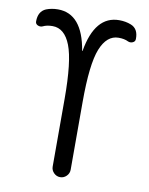

<svg xmlns="http://www.w3.org/2000/svg" viewBox="-84 -801 667 862"><g transform="rotate(10 250.0 -370.0)"><path d="M55.7 -653.3Q44.9 -648.4 33.7 -653.3Q22.5 -658.2 22.5 -669.9Q22.5 -715.8 56.6 -730.5Q81.1 -740.2 110.4 -740.2Q221.7 -740.2 249 -576.2Q249 -575.2 250 -575.2Q251 -575.2 251 -576.2Q279.3 -740.2 389.6 -740.2Q418.9 -740.2 443.4 -730.5Q478.5 -716.8 477.5 -669.9Q477.5 -658.2 466.3 -653.3Q455.1 -648.4 444.3 -653.3Q426.8 -662.1 400.4 -662.1Q346.7 -662.1 318.8 -592.3Q291 -522.5 291 -349.6V-41Q291 -24.4 278.8 -12.2Q266.6 0 250 0Q233.4 0 221.2 -12.2Q209 -24.4 209 -41V-349.6Q209 -521.5 181.6 -591.8Q154.3 -662.1 99.6 -662.1Q73.2 -662.1 55.7 -653.3Z"/></g></svg>

Font: Rounded-X Mgen+ 1m regular
Style: Regular
Weight: 400
Designer: [Source Han Sans]
Ryoko NISHIZUKA  (kana & ideographs); Paul D. Hunt (Latin, Greek & Cyrillic); Wenlong ZHANG  (bopomofo
Version: Version 1.059.20150602